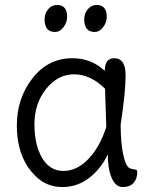

<svg xmlns="http://www.w3.org/2000/svg" viewBox="-20 -745 611 775"><path d="M467 -242Q467 -169 477.5 -120.5Q488 -72 504 -66Q510 -63 518.5 -62Q527 -61 530.5 -59Q534 -57 534 -51Q534 -23 519 -6.5Q504 10 475.5 10Q447 10 431 -26.5Q415 -63 415 -122Q388 -64 340 -27Q292 10 231.5 10Q171 10 128 -30Q48 -104 48 -239Q48 -348 111 -429Q174 -510 273 -510Q348 -510 403 -459Q403 -510 441 -510Q487 -510 487 -441.5Q487 -373 467 -242ZM409 -233 404 -387Q345 -445 279 -445Q213 -445 166 -386Q119 -327 119 -243.5Q119 -160 150 -107.5Q181 -55 236 -55Q291 -55 337.5 -104Q384 -153 409 -233ZM210 -725Q251 -725 251 -677Q251 -655 236.5 -635.5Q222 -616 202 -616Q160 -616 160 -667Q160 -691 174.5 -708Q189 -725 210 -725ZM370 -725Q411 -725 411 -677Q411 -655 396.5 -635.5Q382 -616 362 -616Q320 -616 320 -667Q320 -691 334.5 -708Q349 -725 370 -725Z"/></svg>

Font: Delius Swash Caps
Style: Regular
Weight: 400
Designer: Natalia Raices
Foundry: Natalia Raices
Version: Version 1.002